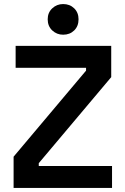

<svg xmlns="http://www.w3.org/2000/svg" viewBox="-20 -926 616 946"><path d="M47 0V-154L404 -578V-592H57V-700H528V-546L171 -122V-108H532V0ZM291 -755Q260 -755 237.5 -776Q215 -797 215 -831Q215 -864 237.5 -885Q260 -906 291 -906Q324 -906 345.5 -885Q367 -864 367 -831Q367 -797 345.5 -776Q324 -755 291 -755Z"/></svg>

Font: Space Grotesk Light SemiBold
Style: Regular
Weight: 600
Version: Version 2.000